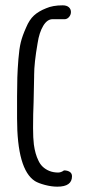

<svg xmlns="http://www.w3.org/2000/svg" viewBox="-20 -686 319 720"><path d="M111 -7Q44 -50 44 -242V-269V-300V-324Q44 -364 45 -395.5Q46 -427 49 -464Q52 -503 58 -527.5Q64 -552 78 -583Q90 -612 107.5 -628Q125 -644 153 -655Q178 -666 215 -666Q230 -666 238 -659Q246 -652 246 -641Q246 -631 239.5 -623Q233 -615 224 -614H177Q157 -614 142 -589Q127 -564 121 -524Q108 -450 108 -404V-399L106 -303Q104 -260 104 -206Q104 -168 107 -144Q112 -108 124 -84Q136 -57 165 -45Q180 -39 198 -39Q209 -39 220 -47Q233 -47 241.5 -41.5Q250 -36 250 -25Q250 14 195 14Q173 14 148.5 7.5Q124 1 111 -7Z"/></svg>

Font: Amatic SC
Style: Bold
Weight: 700
Designer: Multiple Designers
Foundry: Vernon Adams
Version: Version 2.505